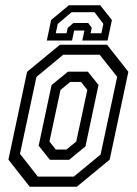

<svg xmlns="http://www.w3.org/2000/svg" viewBox="-20 -710 520 730"><path d="M93 0 12 -103 83 -437 208 -540H387L468 -437L397 -103L272 0ZM124 -38.5H260.5L362.5 -122.5L425.5 -418L359 -502H220.5L118.5 -417.5L56 -125ZM169.5 -102.5 127 -156 176 -386.5 238.5 -437.5H314L354.5 -387L305 -153.5L243 -102.5ZM192 -141.5H233L270 -172L312 -368L288 -398.5H247L210 -368L168 -172ZM361 -690 405.5 -634 389 -556H293L301 -594H262L254 -556H158L174.5 -634L242 -690ZM339.5 -663.5H252L199.5 -619L192 -583.5H233L237.5 -604L259 -622.5H315.5L329 -604L324.5 -583.5H365.5L373 -619Z"/></svg>

Font: Tourney Condensed Regular
Style: Italic
Weight: 400
Width: 3
Italic angle: -12°
Designer: Tyler Finck
Foundry: Etcetera Type Co
Version: Version 1.010; ttfautohint (v1.8.3)